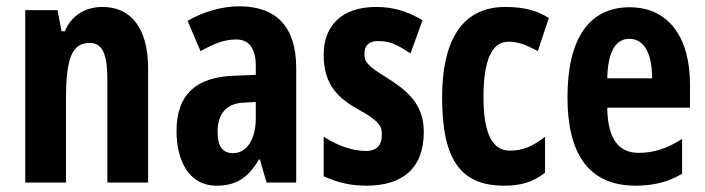

<svg xmlns="http://www.w3.org/2000/svg" viewBox="-20 -578 2234 608"><path d="M305 -556C255 -556 209 -534 185 -479H175L162 -546H60V0H189V-264C189 -394 208 -442 264 -442C307 -442 320 -402 320 -325V0H449V-362C449 -488 395 -556 305 -556Z M738 -558C683 -558 624 -541 574 -512L615 -416C661 -442 693 -453 728 -453C771 -453 790 -421 790 -370V-341L718 -338C601 -333 539 -279 539 -163C539 -74 575 10 666 10C730 10 767 -17 800 -73H803L824 0H918V-363C918 -494 854 -558 738 -558ZM752 -253 790 -255V-204C790 -136 761 -93 718 -93C686 -93 669 -113 669 -161C669 -216 696 -251 752 -253Z M1322 -160C1322 -249 1269 -291 1208 -330C1140 -371 1134 -384 1134 -408C1134 -434 1148 -448 1178 -448C1222 -448 1246 -430 1280 -409L1318 -514C1268 -544 1222 -556 1171 -556C1066 -556 1005 -500 1005 -405C1005 -322 1038 -274 1112 -233C1191 -190 1189 -173 1189 -149C1189 -118 1172 -100 1139 -100C1089 -100 1041 -122 1005 -145V-20C1048 0 1090 10 1141 10C1252 10 1322 -43 1322 -160Z M1576 10C1627 10 1666 0 1706 -31V-145C1667 -115 1637 -101 1594 -101C1538 -101 1511 -158 1511 -270C1511 -384 1536 -446 1590 -446C1620 -446 1647 -436 1683 -416L1718 -521C1684 -542 1646 -556 1580 -556C1435 -556 1380 -437 1380 -270C1380 -79 1434 10 1576 10Z M1974 -555C1845 -555 1777 -455 1777 -270C1777 -98 1839 10 1993 10C2047 10 2096 -1 2140 -28V-138C2091 -107 2050 -94 2002 -94C1938 -94 1904 -140 1903 -237H2165V-310C2165 -460 2097 -555 1974 -555ZM1973 -455C2021 -455 2045 -407 2045 -330H1903C1905 -421 1933 -455 1973 -455Z"/></svg>

Font: Noto Sans Gurmukhi ExtraCondensed
Style: Bold
Weight: 700
Width: 2
Designer: Jelle Bosma - Monotype Design Team
Foundry: Monotype Imaging Inc.
Version: Version 2.004